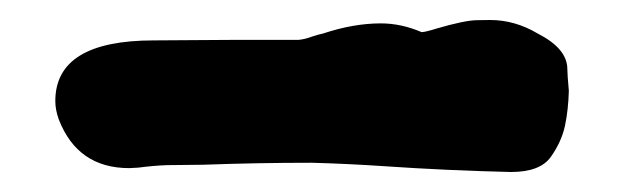

<svg xmlns="http://www.w3.org/2000/svg" viewBox="-20 -418 626 193"><path d="M493.7 -245.1Q429.2 -246.6 365.2 -251Q329.6 -253.4 293.5 -254.4Q239.3 -254.4 184.1 -252.4L147.9 -252Q134.3 -251.5 119.1 -249.5L109.9 -249Q58.1 -249 39.1 -297.9Q35.6 -307.6 35.6 -316.4Q35.6 -377.4 134.8 -377.4L211.9 -377.9H279.8Q286.1 -378.4 293.9 -381.3Q299.8 -383.3 304.7 -384.3Q335.4 -394.5 362.8 -394.5Q383.3 -394.5 403.8 -385.7Q403.3 -385.7 403.8 -385.7Q407.2 -385.7 418.5 -389.2Q446.8 -397.5 459.2 -397.7Q471.7 -397.9 472.7 -397.9Q497.6 -397.9 520.5 -384.3Q550.3 -369.1 550.3 -348.6Q550.3 -343.3 551.8 -326.7Q551.3 -307.6 547.9 -291.5Q544.4 -275.4 533.7 -260.3Q522.9 -245.1 493.7 -245.1Z"/></svg>

Font: X Typewriter
Style: Bold
Weight: 700
Designer: GGBot
Version: 0.10